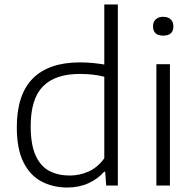

<svg xmlns="http://www.w3.org/2000/svg" viewBox="-20 -828 865 857"><path d="M280.5 9Q216.5 9 165.2 -18Q114 -45 84.5 -104.2Q55 -163.5 55 -259.5Q55 -406 126.5 -477.8Q198 -549.5 336.5 -549.5Q365.5 -549.5 393.8 -546.8Q422 -544 445.5 -540V-808H506V0H454L449.5 -61.5H445Q417 -29.5 374.8 -10.2Q332.5 9 280.5 9ZM291.5 -44.5Q334 -44.5 374.8 -62.2Q415.5 -80 445.5 -121.5V-485.5Q397 -498 336 -498Q226.5 -498 171.8 -442.5Q117 -387 117 -265Q117 -182.5 139 -134Q161 -85.5 200.2 -65Q239.5 -44.5 291.5 -44.5Z M678 0V-541.5H738.5V0ZM708.5 -669Q663 -669 663 -710.5Q663 -730 675 -741.5Q687 -753 708.5 -753Q730 -753 742 -741.5Q754 -730 754 -710.5Q754 -669 708.5 -669Z"/></svg>

Font: Encode Sans SmExp Lt
Style: Regular
Weight: 300
Width: 6
Designer: Multiple Designers
Foundry: Impallari Type
Version: Version 3.002; ttfautohint (v1.8.3) -l 8 -r 50 -G 200 -x 14 